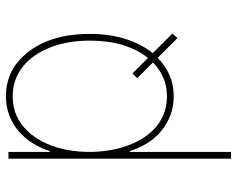

<svg xmlns="http://www.w3.org/2000/svg" viewBox="-96 -498 799 647"><g transform="rotate(-90 303.5 -174.5)"><path d="M92.3 204.5V-545.5H115.1V-406.2H117.9Q128.2 -438.2 145.2 -465.2Q162.3 -492.2 185.7 -511.9Q209.2 -531.6 238.5 -542.8Q267.8 -554 302.6 -554Q366.8 -554 414.4 -517Q462.7 -478.3 487.7 -416.2Q512.8 -354 512.8 -271.3Q512.8 -205.3 495.9 -151.6Q479 -98 447.8 -59.3L514.2 7.1L498.6 24.1L432.2 -42.6Q406.6 -17 373.9 -2.8Q341.3 11.4 302.6 11.4Q268.1 11.4 238.6 0.2Q209.2 -11 185.5 -30.7Q161.9 -50.4 144.9 -77.4Q127.8 -104.4 117.9 -136.4H115.1V204.5ZM302.6 -11.4Q337 -11.4 365.4 -23.8Q393.8 -36.2 416.5 -58.6L363.6 -111.5L379.3 -127.8L431.8 -75.3Q490.1 -149.5 490.1 -271.3Q490.1 -345.9 467.3 -404.1Q456 -433.6 439.6 -457Q423.3 -480.5 402.5 -497Q381.7 -513.5 356.5 -522.4Q331.3 -531.2 302.6 -531.2Q245 -531.2 202.8 -497.2Q181.5 -480.1 165.1 -456.3Q148.8 -432.5 137.6 -403.8Q126.4 -375 120.7 -341.6Q115.1 -308.2 115.1 -271.3Q115.1 -242.9 119.5 -212.4Q123.9 -181.8 133.3 -153.1Q142.8 -124.3 157.7 -98.5Q172.6 -72.8 193.4 -53.4Q214.1 -34.1 241.3 -22.7Q268.5 -11.4 302.6 -11.4Z"/></g></svg>

Font: Inter P Thin
Style: Regular
Weight: 100
Designer: Rasmus Andersson
Foundry: rsms
Version: Version 3.018;git-588b23468